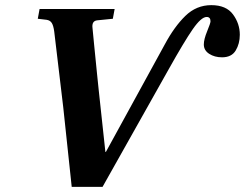

<svg xmlns="http://www.w3.org/2000/svg" viewBox="-20 -727 953 747"><path d="M127 -654 134 -692H426L419 -654L359 -648Q336 -646 340 -617L346 -555Q352 -493 357.5 -440Q363 -387 364 -377L390 -136H392L621 -554Q658 -623 701 -665Q744 -707 802 -707Q860 -707 886.5 -671Q913 -635 913 -592Q913 -557 897 -530.5Q881 -504 844 -504Q815 -504 794 -517.5Q773 -531 773 -554Q773 -574 786 -605.5Q799 -637 799 -644Q799 -661 784 -661Q763 -661 730 -613.5Q697 -566 636 -457L379 0H259L226 -310Q220 -365 191 -604Q188 -627 181.5 -637.5Q175 -648 161 -650Z"/></svg>

Font: Lingua Franca
Style: Bold Italic
Weight: 700
Italic angle: -13°
Version: Version 1.19